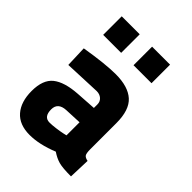

<svg xmlns="http://www.w3.org/2000/svg" viewBox="-215 -846 966 966"><g transform="rotate(45 268.0 -363.0)"><path d="M437 -339V-154Q437 -125 443 -115.5Q449 -106 469 -102L465 12Q405 12 378 4.5Q351 -3 323 -22Q239 12 170 12Q97 12 59 -31.5Q21 -75 21 -152Q21 -232 63.5 -266Q106 -300 195 -306L303 -313V-338Q303 -358 289 -370.5Q275 -383 253 -383L59 -375L55 -489Q188 -511 261 -511Q349 -511 393 -471.5Q437 -432 437 -339ZM303 -211 212 -207Q156 -204 156 -156Q156 -103 197 -103Q215 -103 241.5 -106.5Q268 -110 286 -114L303 -118ZM76 -606V-738H204V-606ZM292 -606V-738H420V-606Z"/></g></svg>

Font: TitilliumText22L Xb
Style: Bold
Weight: 400
Designer: Campivisivi
Foundry: Campivisivi
Version: 1.000